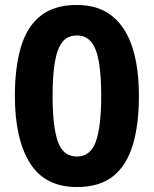

<svg xmlns="http://www.w3.org/2000/svg" viewBox="-20 -744 621 774"><path d="M540 -357Q540 -242 515.5 -160Q491 -78 436.5 -34Q382 10 290 10Q161 10 100.5 -87Q40 -184 40 -357Q40 -473 64.5 -555Q89 -637 144 -680.5Q199 -724 290 -724Q375 -724 430.5 -680.5Q486 -637 513 -555Q540 -473 540 -357ZM192 -357Q192 -235 213 -174Q234 -113 290 -113Q345 -113 366.5 -173.5Q388 -234 388 -357Q388 -438 379 -492.5Q370 -547 348.5 -574Q327 -601 290 -601Q252 -601 231 -574Q210 -547 201 -492.5Q192 -438 192 -357Z"/></svg>

Font: Noto Sans Cherokee
Style: Regular
Weight: 400
Designer: Monotype Design Team
Foundry: Monotype Imaging Inc.
Version: Version 2.001